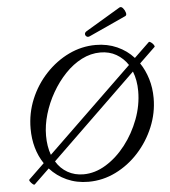

<svg xmlns="http://www.w3.org/2000/svg" viewBox="-58 -910 864 975"><g transform="rotate(-5 374.0 -422.0)"><path d="M81 2Q78 6 70.5 0Q63 -6 57.5 -14Q52 -22 56 -25L135 -101Q110 -138 97 -183.5Q84 -229 84 -281Q84 -360 113.5 -431Q143 -502 195 -557.5Q247 -613 312.5 -644.5Q378 -676 450 -676Q509 -676 558.5 -654Q608 -632 643 -593L720 -667Q723 -670 731 -664.5Q739 -659 744.5 -651Q750 -643 747 -640L667 -563Q692 -526 706 -480Q720 -434 720 -382Q720 -306 690.5 -235Q661 -164 610 -108Q559 -52 493 -19.5Q427 13 354 13Q294 13 244 -9.5Q194 -32 158 -72ZM159 -239Q159 -184 175 -140L610 -560Q587 -595 551.5 -615.5Q516 -636 470 -636Q421 -636 375 -612.5Q329 -589 290 -548Q251 -507 221.5 -455.5Q192 -404 175.5 -348Q159 -292 159 -239ZM332 -27Q391 -27 447 -61.5Q503 -96 547.5 -153.5Q592 -211 618.5 -281.5Q645 -352 645 -424Q645 -480 627 -525L193 -105Q215 -68 251 -47.5Q287 -27 332 -27ZM425 -723Q415 -718 408 -723Q401 -728 401 -736Q401 -744 411 -750L587 -855Q596 -860 605 -849.5Q614 -839 617.5 -826Q621 -813 613 -809Z"/></g></svg>

Font: Junicode SmExp
Style: Italic
Weight: 400
Width: 6
Italic angle: -11°
Designer: Peter S. Baker
Version: Version 2.205; ttfautohint (v1.8.4)